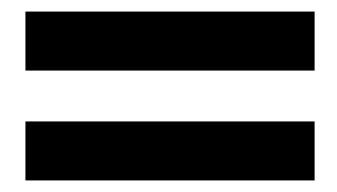

<svg xmlns="http://www.w3.org/2000/svg" viewBox="-20 -450 583 332"><path d="M524 -138V-240H24V-138ZM524 -328V-430H24V-328Z"/></svg>

Font: Charger Pro
Style: BlkExt
Weight: 900
Designer: Jasper
Foundry: Cannot Into Space Fonts
Version: Version 1.09